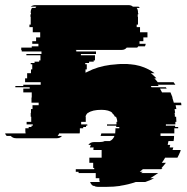

<svg xmlns="http://www.w3.org/2000/svg" viewBox="-75 -540 729 750"><path d="M602 36 599 46H631L628 56H627Q626 61 623 66Q620 71 618 76H570Q567 81 564 86Q561 91 557 96H573Q569 101 565 106Q561 111 556 116H560Q559 117 557.5 118Q556 119 555 121H483L471 131H483Q482 132 480 133Q478 134 476 136H543Q536 141 528 146Q520 151 512 156H527Q511 165 492 171H455Q427 181 393 186H397Q383 188 368.5 189Q354 190 339 190H308Q298 190 293 186H289Q281 182 277 171H315Q314 169 313.5 167Q313 165 313 163V156H299V136H232V131H221V121H293V116H289V96H274V76H322V46H290V42Q290 38 291 36H276Q278 30 280 26H270Q278 15 292 15H313Q326 15 334 11H354Q367 5 372 -9H318L321 -19H375Q375 -23 375.5 -27Q376 -31 376 -35V-39H391V-44H379V-49H343V-54H380V-64H383Q383 -74 378 -84H374Q370 -93 362 -99H364Q351 -111 321 -111Q286 -111 269 -99H268Q261 -93 259 -84H260V-64H242V-54H266V-49H261V-44H250V-39H237V-27Q237 -22 236 -19H156Q155 -16 153.5 -13.5Q152 -11 150 -9H167Q160 0 147 0H-12Q-25 0 -33 -9H-49Q-54 -14 -55 -19H25Q25 -21 24.5 -23Q24 -25 24 -27V-39H37V-44H48V-49H53V-54H29V-64H47V-84H45V-99H46V-114H52V-129H76V-139H48V-159H49V-179H16V-194H41V-199H-15V-204H16V-209H84V-219H23V-234H31V-254H46V-269H51V-289H45V-294H60V-299H78V-304H83V-324H28V-329H87V-339H10V-344H8V-354H49V-359H75V-369H51V-379H66V-394H82V-414H53V-434H40V-444H45V-474H44V-484H46V-489H45V-493Q45 -502 50 -509H63Q64 -511 67 -514H45Q53 -520 62 -520H427Q438 -520 444 -514H466Q469 -512 471 -509H459Q464 -502 464 -493V-489H465V-484H463V-474H464V-444H459V-434H472V-414H501V-394H485V-379H470V-369H494Q494 -364 491 -359H465Q464 -357 461 -354H420Q413 -345 400 -345H221V-344H223V-339H300V-329H241V-324H296V-304H291V-299H273V-294H258V-289H264V-269H259V-256Q271 -262 287 -269Q329 -286 382 -289H380Q388 -290 395.5 -290Q403 -290 411 -290Q416 -290 421.5 -290Q427 -290 432 -289H434Q472 -286 505 -269Q517 -263 529 -254H514Q520 -250 525.5 -244.5Q531 -239 536 -234H528Q532 -230 535 -226.5Q538 -223 541 -219H603L610 -209H541Q544 -206 545 -204H514L517 -199H573L576 -194H550L558 -179H591Q596 -168 599 -159H598L604 -139H632Q633 -137 633 -134Q633 -131 634 -129H611L614 -114H607Q608 -110 608 -106.5Q608 -103 609 -99H607Q608 -95 608 -91.5Q608 -88 608 -84H613Q613 -79 613.5 -74Q614 -69 614 -64H610V-54H573V-49H609V-44H621V-39H606V-19H552V-9H605Q605 -4 604.5 1Q604 6 603 11H583L580 26H590Q588 32 588 36Z"/></svg>

Font: Rubik Glitch
Style: Regular
Weight: 400
Designer: Hubert and Fischer, NaN
Foundry: Hubert and Fischer, NaN
Version: Version 2.200